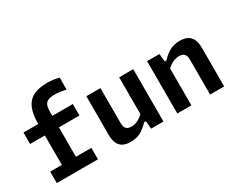

<svg xmlns="http://www.w3.org/2000/svg" viewBox="-108 -1247 2076 1697"><g transform="rotate(-30 930.0 -399.0)"><path d="M454.7 -687.2Q411.3 -687.2 387.5 -676.7Q363.7 -666.2 353.5 -641.8Q343.4 -617.2 343.4 -571.9V0H199.8V-537.8Q199.8 -635.3 226 -695.1Q252.2 -754.8 306.7 -782.5Q361.2 -810.1 447.6 -810.1Q481.5 -810.1 511.3 -806.1Q541.2 -802.2 569.1 -794.2V-672.7Q537.3 -679.8 509.8 -683.5Q482.2 -687.2 454.7 -687.2ZM80.6 -117H501V0H80.6ZM552.9 -417.2H49V-534.2H552.9Z M1025.5 -534.2H1169.2V0H1043.3L1034.2 -96.7H1025.5ZM834.5 -534.2V-178.6Q834.5 -149.9 842.9 -133Q851.2 -116.1 866.3 -109.2Q881.3 -102.3 903 -102.3Q942.8 -102.3 978.2 -122.7Q1013.6 -143 1047 -179.4V-79.9H1017.8Q975.8 -34.2 932.1 -11.1Q888.5 11.9 830.9 11.9Q784.3 11.9 753.3 -4Q722.3 -20 706.6 -53.9Q690.8 -87.8 690.8 -141.5V-534.2Z M1454.5 0H1310.8V-534.2H1436.7L1445.8 -437.5H1454.5ZM1645.5 0V-355.6Q1645.5 -384.2 1637.1 -401.2Q1628.8 -418.1 1613.7 -425Q1598.7 -431.8 1577 -431.8Q1537.2 -431.8 1501.8 -411.5Q1466.4 -391.2 1433 -354.8V-454.2H1462.2Q1504.2 -500 1547.9 -523Q1591.5 -546.1 1649.1 -546.1Q1695.7 -546.1 1726.7 -530.1Q1757.7 -514.2 1773.4 -480.3Q1789.2 -446.4 1789.2 -392.7V0Z"/></g></svg>

Font: Monaspace Neon Var
Style: Regular
Weight: 400
Designer: Riley Cran and the Lettermatic Team
Version: Version 1.000 (Monaspace Neon Var)